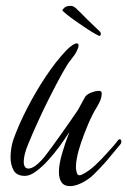

<svg xmlns="http://www.w3.org/2000/svg" viewBox="-20 -632 434 655"><path d="M219 3Q199 3 190 -10Q181 -23 181 -45Q181 -71 191.5 -107.5Q202 -144 217 -182Q203 -160 184 -134Q165 -108 144 -85Q123 -62 102.5 -47Q82 -32 65 -32Q37 -32 26.5 -51Q16 -70 16 -95Q16 -111 18.5 -126.5Q21 -142 25 -154Q43 -205 72 -261.5Q101 -318 135.5 -370Q170 -422 206 -460Q230 -484 242 -484Q248 -484 248 -477Q248 -470 241.5 -457Q235 -444 221 -427Q210 -414 191 -379.5Q172 -345 150 -301.5Q128 -258 108.5 -215Q89 -172 76 -140Q68 -121 64.5 -106Q61 -91 61 -81Q61 -57 77 -57Q98 -57 131 -96Q139 -106 154 -126.5Q169 -147 186.5 -171.5Q204 -196 220 -219Q236 -242 246 -257L269 -299Q274 -309 289.5 -315.5Q305 -322 318 -322Q327 -322 327 -313Q327 -302 322.5 -290.5Q318 -279 310 -266Q295 -242 281 -209Q267 -176 256.5 -145Q246 -114 243 -96Q239 -79 239 -62Q239 -58 239.5 -54Q240 -50 241 -47Q243 -34 251 -34Q255 -34 261 -37Q283 -48 305 -68.5Q327 -89 347 -112Q357 -123 366 -133Q375 -143 383 -154Q386 -157 388 -157Q394 -157 394 -149Q394 -143 390 -139L346 -86Q335 -73 323 -60.5Q311 -48 300 -37Q280 -18 258 -7.5Q236 3 219 3ZM317 -510Q315 -511 304 -517Q293 -523 281 -531Q269 -539 263 -543Q254 -549 237.5 -560.5Q221 -572 207.5 -583Q194 -594 193 -596Q193 -600 200 -606Q207 -612 221 -612Q228 -612 234.5 -607.5Q241 -603 245 -598Q252 -592 265 -578.5Q278 -565 293.5 -550.5Q309 -536 321 -524Q324 -521 324 -517Q324 -508 317 -510Z"/></svg>

Font: Birthstone Bounce
Style: Regular
Weight: 400
Designer: Robert E. Leuschke
Foundry: Rob Leuschke
Version: Version 1.010; ttfautohint (v1.8.3)